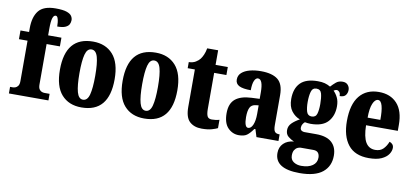

<svg xmlns="http://www.w3.org/2000/svg" viewBox="-85 -1071 3472 1607"><g transform="rotate(10 1651.0 -267.5)"><path d="M11 0V-56H35Q43 -56 55.5 -60Q68 -64 78 -77.5Q88 -91 88 -119V-462H15V-536H88V-569Q88 -664 129.5 -716.5Q171 -769 274 -769Q336 -769 367.5 -758Q399 -747 410 -730Q421 -713 421 -695Q421 -676 412.5 -659.5Q404 -643 380.5 -632.5Q357 -622 312 -622Q312 -638 310 -658Q308 -678 302 -693.5Q296 -709 284 -709Q268 -709 259 -683Q250 -657 250 -590V-536H363V-462H250V-119Q250 -91 259.5 -77.5Q269 -64 281.5 -60Q294 -56 303 -56H347V0Z M628 10Q520 10 458.5 -59.5Q397 -129 397 -270Q397 -550 631 -550Q738 -550 800 -480.5Q862 -411 862 -270Q862 10 628 10ZM630 -56Q668 -56 682.5 -110.5Q697 -165 697 -270Q697 -376 682 -429.5Q667 -483 629 -483Q592 -483 577.5 -429.5Q563 -376 563 -270Q563 -165 578 -110.5Q593 -56 630 -56Z M1161 10Q1053 10 991.5 -59.5Q930 -129 930 -270Q930 -550 1164 -550Q1271 -550 1333 -480.5Q1395 -411 1395 -270Q1395 10 1161 10ZM1163 -56Q1201 -56 1215.5 -110.5Q1230 -165 1230 -270Q1230 -376 1215 -429.5Q1200 -483 1162 -483Q1125 -483 1110.5 -429.5Q1096 -376 1096 -270Q1096 -165 1111 -110.5Q1126 -56 1163 -56Z M1650 10Q1586 10 1547.5 -25.5Q1509 -61 1509 -149V-468H1448V-520Q1483 -521 1506.5 -535.5Q1530 -550 1542 -566Q1553 -580 1563.5 -603.5Q1574 -627 1580 -660H1673V-536H1777V-468H1673V-163Q1673 -120 1682.5 -100Q1692 -80 1721 -80Q1758 -80 1785 -89V-18Q1770 -10 1736 0Q1702 10 1650 10Z M1966 10Q1912 10 1873 -30Q1834 -70 1834 -154Q1834 -236 1880 -274.5Q1926 -313 2018 -317L2086 -320V-374Q2086 -486 2043 -486Q2024 -486 2012 -458.5Q2000 -431 2000 -378Q1933 -378 1901 -394Q1869 -410 1869 -446Q1869 -482 1895 -505Q1921 -528 1963.5 -539Q2006 -550 2057 -550Q2153 -550 2201 -512Q2249 -474 2249 -380V-126Q2249 -86 2260 -71Q2271 -56 2299 -56H2302V0H2115L2095 -64H2086Q2058 -24 2034 -7Q2010 10 1966 10ZM2032 -64Q2057 -64 2072 -99Q2087 -134 2087 -191V-265L2062 -262Q2027 -258 2013.5 -230.5Q2000 -203 2000 -150Q2000 -109 2008 -86.5Q2016 -64 2032 -64Z M2522 234Q2311 234 2311 100Q2311 50 2343 18.5Q2375 -13 2430 -18Q2404 -29 2380.5 -48Q2357 -67 2357 -103Q2357 -137 2382 -162Q2407 -187 2447 -209Q2405 -224 2375.5 -262.5Q2346 -301 2346 -365Q2346 -454 2393 -502Q2440 -550 2541 -550Q2575 -550 2599.5 -543.5Q2624 -537 2648 -523Q2669 -546 2690.5 -564Q2712 -582 2746 -582Q2775 -582 2790.5 -564Q2806 -546 2806 -522Q2806 -497 2792 -478Q2778 -459 2741 -459Q2741 -484 2730 -494.5Q2719 -505 2711 -505Q2701 -505 2694.5 -501.5Q2688 -498 2683 -495Q2704 -475 2719 -444.5Q2734 -414 2734 -370Q2734 -289 2688 -238.5Q2642 -188 2541 -188Q2532 -188 2516.5 -189.5Q2501 -191 2493 -193Q2485 -188 2476 -174Q2467 -160 2467 -143Q2467 -126 2478 -118.5Q2489 -111 2503 -111H2603Q2692 -111 2736 -71Q2780 -31 2780 41Q2780 131 2716.5 182.5Q2653 234 2522 234ZM2539 -250Q2574 -250 2583.5 -282Q2593 -314 2593 -365Q2593 -418 2584 -452.5Q2575 -487 2540 -487Q2506 -487 2496 -451.5Q2486 -416 2486 -364Q2486 -315 2496 -282.5Q2506 -250 2539 -250ZM2525 172Q2586 172 2621 147.5Q2656 123 2656 80Q2656 54 2643.5 38.5Q2631 23 2602 23H2495Q2483 23 2468.5 30Q2454 37 2443.5 53.5Q2433 70 2433 99Q2433 136 2460.5 154Q2488 172 2525 172Z M3070 10Q2952 10 2894.5 -62.5Q2837 -135 2837 -265Q2837 -406 2895.5 -478Q2954 -550 3060 -550Q3158 -550 3214.5 -488.5Q3271 -427 3271 -308V-257H3001Q3003 -158 3030.5 -112.5Q3058 -67 3112 -67Q3155 -67 3180 -92.5Q3205 -118 3219 -155Q3234 -151 3244.5 -139Q3255 -127 3255 -109Q3255 -82 3236.5 -54.5Q3218 -27 3177.5 -8.5Q3137 10 3070 10ZM3111 -322Q3112 -398 3100.5 -440.5Q3089 -483 3064 -483Q3038 -483 3020.5 -441.5Q3003 -400 3003 -322Z"/></g></svg>

Font: Noto Serif Thai ExtraCondensed Black
Style: Regular
Weight: 900
Width: 2
Designer: Monotype Design Team
Foundry: Monotype Imaging Inc.
Version: Version 2.002; ttfautohint (v1.8.4.7-5d5b)